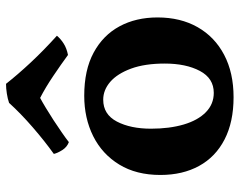

<svg xmlns="http://www.w3.org/2000/svg" viewBox="-96 -660 765 612"><g transform="rotate(-90 286.0 -353.5)"><path d="M282.7 9Q203.7 9 148 -19.7Q92.3 -48.4 63.6 -100.9Q34.8 -153.3 34.8 -224.3Q34.8 -301.2 68 -355.4Q101.1 -409.7 158.4 -438.4Q215.7 -467 287.4 -467Q369.4 -467 424.8 -437Q480.3 -407 508.6 -354.5Q536.9 -302.1 536.9 -233.2Q536.9 -160 505.8 -105.4Q474.7 -50.9 417.7 -21Q360.6 9 282.7 9ZM296.5 -54.1Q342.9 -54.1 366.4 -98.4Q389.9 -142.7 389.9 -210.2Q389.9 -273.8 373.8 -317.7Q357.6 -361.6 331.6 -384.1Q305.5 -406.5 274.8 -406.5Q227.8 -406.5 205 -362.9Q182.3 -319.3 182.3 -254.2Q182.3 -195.5 195.6 -150.1Q209 -104.7 234.8 -79.4Q260.6 -54.1 296.5 -54.1ZM139.5 -516Q123.6 -521.9 114.1 -537Q104.5 -552.2 101.9 -563.9Q142.5 -592.9 186.5 -631Q230.6 -669.2 264.6 -706.6Q277.8 -711.2 294.4 -713.7Q311 -716.3 325.3 -716.3Q354.4 -679.3 393 -637.9Q431.6 -596.5 478.6 -554.1Q468.4 -541.8 453.4 -532.4Q438.3 -522.9 417.3 -518.8Q387.4 -540.8 350.4 -565.7Q313.5 -590.6 280.4 -607.6Q267.9 -601 249 -589.6Q230.1 -578.2 209.4 -564.8Q188.8 -551.3 170.2 -538.4Q151.5 -525.5 139.5 -516Z"/></g></svg>

Font: Vollkorn
Style: Regular
Weight: 400
Designer: Friedrich Althausen
Foundry: Friedrich Althausen
Version: Version 5.001